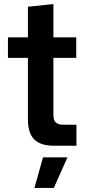

<svg xmlns="http://www.w3.org/2000/svg" viewBox="-20 -715 429 942"><path d="M244 0Q180 0 148.5 -30.5Q117 -61 117 -128V-431H19V-532H117V-682L242 -695V-532H354V-431H242V-151Q242 -124 254.5 -113.5Q267 -103 291 -103H355V0ZM149 207 191 57H311L244 207Z"/></svg>

Font: Mona Sans ExtraLight SemiBold
Style: Regular
Weight: 600
Version: Version 2.000